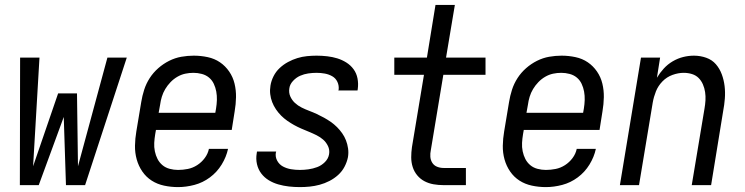

<svg xmlns="http://www.w3.org/2000/svg" viewBox="-20 -755 3040 783"><path d="M61 0 62 -520H141L115 -77L217 -374H294L298 -77L418 -520H497L327 0H249L240 -278L138 0Z M706 8Q677 8 649 2Q621 -4 598.5 -18.5Q576 -33 560.5 -55.5Q545 -78 537.5 -105Q530 -132 530.5 -161Q531 -190 536 -219L556 -339Q560 -364 568 -389Q576 -414 590.5 -436.5Q605 -459 625.5 -477Q646 -495 670 -507Q694 -519 719.5 -523.5Q745 -528 770 -528Q799 -528 827 -522Q855 -516 877 -501Q899 -486 914.5 -463.5Q930 -441 936.5 -414Q943 -387 942.5 -358.5Q942 -330 937 -301L925 -225H616L613 -208Q610 -190 609 -172.5Q608 -155 611.5 -138Q615 -121 622.5 -106.5Q630 -92 642.5 -81.5Q655 -71 672 -66.5Q689 -62 706 -62Q726 -62 746 -66Q766 -70 784 -81.5Q802 -93 815 -110.5Q828 -128 832 -148H910Q903 -115 884 -84Q865 -53 836 -31.5Q807 -10 773 -1Q739 8 706 8ZM858 -295 861 -312Q864 -330 864.5 -347.5Q865 -365 862 -381.5Q859 -398 852 -413Q845 -428 832.5 -438.5Q820 -449 803 -453.5Q786 -458 769 -458Q752 -458 735.5 -454.5Q719 -451 703.5 -442Q688 -433 675.5 -420Q663 -407 654 -392Q645 -377 640 -360.5Q635 -344 633 -328L627 -295Z M1203 8Q1180 8 1158 5.5Q1136 3 1115 -3Q1094 -9 1076 -20Q1058 -31 1045.5 -47.5Q1033 -64 1028 -85.5Q1023 -107 1027 -130Q1027 -132 1027.5 -133.5Q1028 -135 1028 -137H1106Q1106 -136 1106 -135Q1106 -134 1105 -133Q1102 -115 1110.5 -99.5Q1119 -84 1134 -76Q1149 -68 1166.5 -65Q1184 -62 1203 -62Q1220 -62 1238 -64.5Q1256 -67 1273.5 -73.5Q1291 -80 1305 -94Q1319 -108 1322 -126Q1325 -144 1317.5 -159.5Q1310 -175 1298 -185.5Q1286 -196 1271 -203.5Q1256 -211 1240 -217.5Q1224 -224 1209 -230.5Q1194 -237 1179.5 -245Q1165 -253 1151.5 -262.5Q1138 -272 1126.5 -283.5Q1115 -295 1105.5 -309Q1096 -323 1090 -338.5Q1084 -354 1082 -371Q1080 -388 1083 -406Q1086 -425 1095.5 -444Q1105 -463 1120.5 -477.5Q1136 -492 1154.5 -502Q1173 -512 1192.5 -518Q1212 -524 1232 -526Q1252 -528 1271 -528Q1293 -528 1314.5 -525.5Q1336 -523 1355.5 -517Q1375 -511 1392.5 -500Q1410 -489 1422 -472.5Q1434 -456 1438 -435Q1442 -414 1439 -392Q1439 -391 1438.5 -389Q1438 -387 1438 -386H1360Q1360 -386 1360 -387Q1360 -388 1361 -389Q1363 -406 1356 -421Q1349 -436 1335 -444Q1321 -452 1304.5 -455Q1288 -458 1271 -458Q1254 -458 1237 -455.5Q1220 -453 1204 -446Q1188 -439 1175 -425Q1162 -411 1160 -395Q1157 -377 1164 -361.5Q1171 -346 1183 -335Q1195 -324 1210 -316.5Q1225 -309 1241 -303Q1257 -297 1272 -290Q1287 -283 1301.5 -275Q1316 -267 1329.5 -257.5Q1343 -248 1354.5 -236.5Q1366 -225 1375.5 -211.5Q1385 -198 1391 -182.5Q1397 -167 1399.5 -149.5Q1402 -132 1399 -114Q1395 -94 1385 -75Q1375 -56 1359 -41.5Q1343 -27 1323.5 -17Q1304 -7 1283.5 -1.5Q1263 4 1243 6Q1223 8 1203 8Z M1789 0Q1768 0 1748 -3.5Q1728 -7 1711 -16Q1694 -25 1681.5 -40Q1669 -55 1663 -74Q1657 -93 1657 -113.5Q1657 -134 1660 -155L1709 -450H1588V-520H1721L1756 -735H1835L1799 -520H1960V-450H1788L1737 -143Q1734 -129 1735 -115.5Q1736 -102 1743 -91Q1750 -80 1762.5 -75Q1775 -70 1789 -70H1880V0Z M2206 8Q2177 8 2149 2Q2121 -4 2098.5 -18.5Q2076 -33 2060.5 -55.5Q2045 -78 2037.5 -105Q2030 -132 2030.5 -161Q2031 -190 2036 -219L2056 -339Q2060 -364 2068 -389Q2076 -414 2090.5 -436.5Q2105 -459 2125.5 -477Q2146 -495 2170 -507Q2194 -519 2219.5 -523.5Q2245 -528 2270 -528Q2299 -528 2327 -522Q2355 -516 2377 -501Q2399 -486 2414.5 -463.5Q2430 -441 2436.5 -414Q2443 -387 2442.5 -358.5Q2442 -330 2437 -301L2425 -225H2116L2113 -208Q2110 -190 2109 -172.5Q2108 -155 2111.5 -138Q2115 -121 2122.5 -106.5Q2130 -92 2142.5 -81.5Q2155 -71 2172 -66.5Q2189 -62 2206 -62Q2226 -62 2246 -66Q2266 -70 2284 -81.5Q2302 -93 2315 -110.5Q2328 -128 2332 -148H2410Q2403 -115 2384 -84Q2365 -53 2336 -31.5Q2307 -10 2273 -1Q2239 8 2206 8ZM2358 -295 2361 -312Q2364 -330 2364.5 -347.5Q2365 -365 2362 -381.5Q2359 -398 2352 -413Q2345 -428 2332.5 -438.5Q2320 -449 2303 -453.5Q2286 -458 2269 -458Q2252 -458 2235.5 -454.5Q2219 -451 2203.5 -442Q2188 -433 2175.5 -420Q2163 -407 2154 -392Q2145 -377 2140 -360.5Q2135 -344 2133 -328L2127 -295Z M2508 0 2594 -520H2672L2659 -438Q2671 -458 2687 -475.5Q2703 -493 2723.5 -505Q2744 -517 2766 -522.5Q2788 -528 2810 -528Q2836 -528 2860 -519.5Q2884 -511 2899.5 -493Q2915 -475 2923.5 -452Q2932 -429 2935 -404Q2938 -379 2936 -353Q2934 -327 2929 -301L2880 0H2801L2853 -312Q2856 -329 2857 -346Q2858 -363 2855.5 -379.5Q2853 -396 2846.5 -411Q2840 -426 2829 -437Q2818 -448 2802 -453Q2786 -458 2768 -458Q2746 -458 2722.5 -449.5Q2699 -441 2681.5 -423Q2664 -405 2655 -382.5Q2646 -360 2642 -337L2586 0Z"/></svg>

Font: Iosevka SS04 Oblique
Style: Regular
Weight: 400
Italic angle: -9°
Monospace: yes
Designer: Belleve Invis
Foundry: Belleve Invis
Version: Version 19.0.0; ttfautohint (v1.8.4)